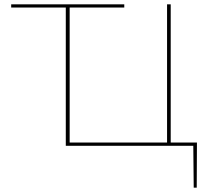

<svg xmlns="http://www.w3.org/2000/svg" viewBox="-20 -678 974 893"><path d="M895 195H881L879 0H286V-643H32V-658H558V-643H304V-15H757V-658H774V-15H896Z"/></svg>

Font: Ysabeau SC Thin
Style: Regular
Weight: 200
Designer: Christian Thalmann (Catharsis Fonts)
Version: Version 0.003